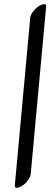

<svg xmlns="http://www.w3.org/2000/svg" viewBox="-20 -862 241 920"><path d="M184 -841Q202 -846 201 -830L127 -26Q126 -15 114 1.5Q102 18 89 26.5Q76 35 68 37Q50 42 51 26L125 -778Q126 -790 138 -806Q150 -822 163 -830.5Q176 -839 184 -841Z"/></svg>

Font: Kavivanar
Style: Regular
Weight: 400
Designer: Tharique Azeez
Foundry: Tharique Azeez
Version: Version 1.88